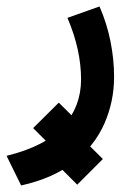

<svg xmlns="http://www.w3.org/2000/svg" viewBox="-39 -299 406 585"><path d="M62 91.3 140.1 13.7 218.3 91.3 140.1 169.4ZM118.2 185.5 196.3 107.9 274.4 185.5 196.3 263.7ZM264.2 -279.3Q286.6 -228 297.6 -173.1Q308.6 -118.2 308.6 -64.9Q308.6 10.7 278.8 78.1Q249 145.5 186.5 194.8Q124 244.1 25.4 266.1L-19 175.8Q99.6 147 153.8 86.2Q208 25.4 208 -57.1Q208 -147.5 166.5 -244.6Z"/></svg>

Font: Vazir Medium FD-UI
Style: Medium-FD-UI
Weight: 500
Designer: Saber Rastikerdar
Foundry: Saber Rastikerdar
Version: Version 30.1.0